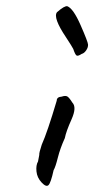

<svg xmlns="http://www.w3.org/2000/svg" viewBox="-20 -614 303 616"><path d="M196 -594Q215 -587 238.5 -533.5Q262 -480 262.5 -471Q263 -462 256.5 -452.5Q250 -443 242 -441Q230 -433 225.5 -436Q221 -439 215 -457Q211 -465 192 -494Q149 -558 163 -575Q187 -596 196 -594ZM102 -96 106 -117Q105 -123 114 -150Q132 -190 162 -291Q162 -303 178 -304Q190 -308 196 -304.5Q202 -301 212 -285Q227 -270 209.5 -231Q192 -192 188 -171Q173 -138 165.5 -108Q158 -78 152 -68Q143 -27 135.5 -20Q128 -13 113.5 -28.5Q99 -44 97 -64Q95 -84 102 -96Z"/></svg>

Font: Caveat
Style: Regular
Weight: 400
Designer: Pablo Impallari
Foundry: Creative Lab NY
Version: Version 1.096; ttfautohint (v1.3)